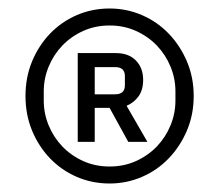

<svg xmlns="http://www.w3.org/2000/svg" viewBox="-20 -730 516 452"><path d="M238 -298Q197 -298 161 -313.5Q125 -329 98 -357Q71 -385 55.5 -422.5Q40 -460 40 -504Q40 -548 55.5 -585.5Q71 -623 98 -651Q125 -679 161 -694.5Q197 -710 238 -710Q278 -710 314 -694.5Q350 -679 377 -651Q404 -623 420 -585.5Q436 -548 436 -504Q436 -460 420 -422.5Q404 -385 377 -357Q350 -329 314 -313.5Q278 -298 238 -298ZM238 -338Q272 -338 300.5 -351Q329 -364 349.5 -385.5Q370 -407 381.5 -435Q393 -463 393 -493V-515Q393 -545 381.5 -573Q370 -601 349.5 -622.5Q329 -644 300.5 -657Q272 -670 238 -670Q204 -670 175.5 -657Q147 -644 126.5 -622.5Q106 -601 94.5 -573Q83 -545 83 -515V-493Q83 -463 94.5 -435Q106 -407 126.5 -385.5Q147 -364 175.5 -351Q204 -338 238 -338ZM203 -396H163V-605H253Q283 -605 300 -587.5Q317 -570 317 -542Q317 -518 306 -503Q295 -488 278 -481L327 -396H282L238 -476H203ZM251 -508Q274 -508 274 -529V-551Q274 -572 251 -572H203V-508Z"/></svg>

Font: IBM Plex Sans KR
Style: Regular
Weight: 400
Designer: Mike Abbink; Paul van der Laan; Pieter van Rosmalen; Wujin Sim; Chorong Kim; Dohee Lee;
Foundry: Sandoll Inc.
Version: Version 1.001